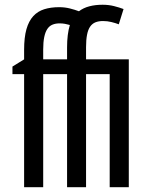

<svg xmlns="http://www.w3.org/2000/svg" viewBox="-20 -785 640 805"><path d="M520 0H439.9V-474.1H340.8V0H261.2V-474.1H161.1V0H81.1V-474.1H32.2V-505.9L81.1 -536.1V-576.2Q81.1 -627.9 90.8 -662.4Q100.6 -696.8 119.4 -717.3Q138.2 -737.8 165.5 -746.3Q192.9 -754.9 228 -754.9Q252 -754.9 273.2 -749.5Q294.4 -744.1 311 -737.8Q329.6 -752 354.5 -758.5Q379.4 -765.1 410.2 -765.1Q435.5 -765.1 457.8 -759.5Q480 -753.9 498 -747.1L478 -683.1Q463.9 -688.5 447 -692.6Q430.2 -696.8 412.1 -696.8Q393.6 -696.8 380.1 -691.4Q366.7 -686 357.9 -673.3Q349.1 -660.6 345 -639.4Q340.8 -618.2 340.8 -586.9V-536.1H520ZM161.1 -536.1H261.2V-585.9Q261.2 -642.1 272.9 -680.2Q263.2 -683.1 252.2 -685.1Q241.2 -687 230 -687Q212.9 -687 200 -681.6Q187 -676.3 178.5 -663.6Q169.9 -650.9 165.5 -629.6Q161.1 -608.4 161.1 -577.1Z"/></svg>

Font: WenQuanYi Micro Hei Mono
Style: Regular
Weight: 400
Foundry: Ascender Corporation
Version: Version 0.2.0-beta